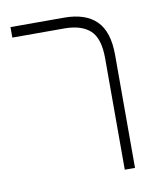

<svg xmlns="http://www.w3.org/2000/svg" viewBox="-71 -644 593 702"><g transform="rotate(-10 226.0 -293.0)"><path d="M336 0V-414Q336 -488 303.5 -517.5Q271 -547 208 -547H15V-586H214Q293 -586 333.5 -546Q374 -506 374 -420V0Z"/></g></svg>

Font: Noto Sans Hebrew SemiCondensed ExtraLight
Style: Regular
Weight: 200
Width: 4
Designer: Monotype Design Team
Foundry: Monotype Imaging Inc.
Version: Version 2.004; ttfautohint (v1.8.4.7-5d5b)